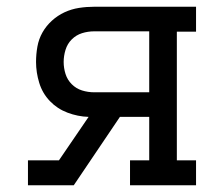

<svg xmlns="http://www.w3.org/2000/svg" viewBox="-20 -550 640 570"><path d="M63 0V-74H155L243 -203Q211 -204 180.5 -215.5Q150 -227 128 -250Q106 -273 96.5 -304Q87 -335 87 -366Q87 -389 91 -411.5Q95 -434 106 -453.5Q117 -473 134 -488.5Q151 -504 171.5 -513.5Q192 -523 214.5 -526.5Q237 -530 260 -530H562V-456H505V-74H562V0H366V-74H423V-203H336L199 0ZM423 -276V-457H260Q241 -457 223.5 -451.5Q206 -446 193 -433Q180 -420 174.5 -402Q169 -384 169 -366Q169 -348 174.5 -330.5Q180 -313 193 -300Q206 -287 223.5 -281.5Q241 -276 260 -276Z"/></svg>

Font: Iosevka Curly Slab Extended
Style: Regular
Weight: 400
Width: 7
Monospace: yes
Designer: Belleve Invis
Foundry: Belleve Invis
Version: Version 11.1.0; ttfautohint (v1.8.3)